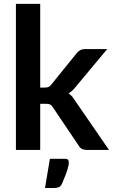

<svg xmlns="http://www.w3.org/2000/svg" viewBox="-20 -763 575 977"><path d="M61 -743.2H184.6V-317.4H207.5Q220.7 -317.4 227.5 -320.8Q234.4 -323.7 242.2 -334L369.6 -491.7Q377.4 -502 387.7 -507.3Q398.4 -513.2 412.6 -513.2H525.4L366.2 -322.3Q348.1 -298.8 329.1 -288.1Q339.8 -280.8 348.1 -270.5Q352.1 -266.1 363.3 -249L534.7 0H422.9Q407.7 0 397.9 -4.9Q386.7 -9.8 380.4 -22L249.5 -216.3Q242.7 -227.5 234.9 -231.4Q228 -234.9 212.4 -234.9H184.6V0H61ZM233.9 44.9H309.6Q323.2 44.9 327.1 50.8Q330.1 57.1 330.1 63.5Q330.1 65.4 329.1 76.2Q327.1 86.4 324.2 96.7Q323.7 98.1 313.5 127.9Q310.1 137.2 295.4 171.9Q288.6 186 278.3 189.9Q268.1 193.8 252.4 193.8H209Z"/></svg>

Font: Lato-SemiBold
Style: Bold
Weight: 500
Designer: Lukasz Dziedzic with Adam Twardoch and Botio Nikoltchev
Foundry: tyPoland Lukasz Dziedzic
Version: ""